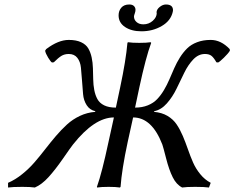

<svg xmlns="http://www.w3.org/2000/svg" viewBox="-20 -837 1050 860"><path d="M499 -355 518.1 -444.8Q543.9 -565.9 550.8 -645L553.2 -647.9Q571.3 -645 604 -645Q636.7 -645 654.8 -647.9L657.2 -645Q633.3 -581.1 604 -444.8L585 -355Q616.7 -355 642.1 -365.2Q667.5 -375.5 684.1 -393.1Q700.7 -410.6 714.4 -433.6Q728 -456.5 738.8 -481.7Q749.5 -506.8 760.5 -531.7Q771.5 -556.6 785.9 -579.6Q800.3 -602.5 818.1 -620.1Q835.9 -637.7 862.8 -647.9Q889.6 -658.2 923.8 -658.2Q969.7 -658.2 1008.8 -617.2L1009.8 -609.9Q1002 -597.2 982.7 -578.4Q963.4 -559.6 957 -557.1L949.2 -558.1Q938 -578.1 927.5 -586.7Q917 -595.2 897.9 -595.2Q869.1 -595.2 845.9 -571Q822.8 -546.9 805.4 -511.2Q788.1 -475.6 770.5 -439.2Q752.9 -402.8 727.5 -374Q702.1 -345.2 670.9 -338.9L669.9 -335.9Q704.6 -333 730.2 -317.9Q755.9 -302.7 771.5 -279.3Q787.1 -255.9 799.1 -227.5Q811 -199.2 821.8 -168.2Q832.5 -137.2 844.7 -109.4Q856.9 -81.5 877 -56.9Q897 -32.2 923.8 -18.1L916 2.9Q896.5 0 854 0Q815.4 0 795.9 2.9Q770 -10.3 753.7 -43Q737.3 -75.7 724.1 -127.4Q710.9 -179.2 707 -189.9Q660.2 -311 576.2 -311L551.8 -200.2Q525.4 -76.7 520 0L517.1 2.9Q499 0 466.8 0Q433.6 0 415 2.9L414.1 0Q437 -64.5 465.8 -200.2L490.2 -311Q403.3 -311 307.1 -189.9Q297.4 -177.7 262.5 -127.2Q227.5 -76.7 197.3 -43.5Q167 -10.3 136.2 2.9Q116.2 0 80.1 0Q36.1 0 16.1 2.9V-18.1Q48.8 -32.2 79.3 -56.9Q109.9 -81.5 134 -109.4Q158.2 -137.2 182.1 -168.2Q206.1 -199.2 230.2 -227.5Q254.4 -255.9 280 -279.3Q305.7 -302.7 337.9 -317.9Q370.1 -333 405.8 -335.9L407.2 -338.9Q382.3 -344.2 368.4 -365.7Q354.5 -387.2 352.1 -415.5Q349.6 -443.8 347.4 -475.6Q345.2 -507.3 342.5 -533.9Q339.8 -560.5 326.4 -577.9Q313 -595.2 288.1 -595.2Q269 -595.2 255.1 -586.7Q241.2 -578.1 221.2 -558.1L212.9 -557.1Q207.5 -559.6 195.8 -578.6Q184.1 -597.7 182.1 -609.9L187 -617.2Q241.2 -658.2 288.1 -658.2Q321.3 -658.2 343.3 -647.9Q365.2 -637.7 375.5 -620.1Q385.7 -602.5 390.6 -579.6Q395.5 -556.6 396.2 -531.5Q397 -506.3 397.5 -481.4Q397.9 -456.5 402.3 -433.6Q406.7 -410.6 416.3 -393.1Q425.8 -375.5 446.5 -365.2Q467.3 -355 499 -355ZM753.9 -784.2Q745.1 -744.1 704.6 -720.5Q664.1 -696.8 613.8 -696.8Q568.8 -696.8 540 -716.1Q511.2 -735.4 511.2 -768.1Q511.2 -788.6 523.4 -802.7Q535.6 -816.9 559.1 -816.9Q572.8 -816.9 579.8 -810.1Q586.9 -803.2 586.9 -793Q586.9 -785.6 583.5 -776.4Q580.1 -767.1 580.1 -763.2Q580.1 -748.5 591.6 -738.3Q603 -728 622.1 -728Q646.5 -728 664.3 -743.9Q682.1 -759.8 682.1 -778.8Q682.1 -779.3 681.6 -779.8Q681.2 -780.3 681.2 -780.8Q681.2 -794.4 695.1 -805.7Q709 -816.9 723.1 -816.9Q754.9 -816.9 754.9 -791Q754.9 -790 754.4 -787.6Q753.9 -785.2 753.9 -784.2Z"/></svg>

Font: Linear Smooth
Style: Italic
Weight: 400
Designer: Philipp H. Poll, Flanker
Foundry: Philipp H. Poll, reworked by Flanker
Version: Version 1.061 | FøM Fix